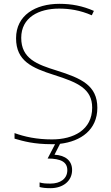

<svg xmlns="http://www.w3.org/2000/svg" viewBox="-20 -744 583 1004"><path d="M357 145C357 97 323 68 265 65L294 8C404 -5 489 -66 489 -180C489 -298 404 -335 277 -375C174 -407 91 -437 91 -546C91 -653 183 -699 289 -699C342 -699 398 -691 460 -664L471 -687C412 -713 354 -724 291 -724C165 -724 64 -664 64 -544C64 -425 147 -389 263 -352C386 -313 462 -280 462 -181C462 -65 365 -15 252 -15C171 -15 109 -29 56 -48V-19C104 -5 158 10 250 10C256 10 262 10 268 10L229 85C300 85 332 104 332 146C332 191 295 216 244 216C219 216 204 215 187 210V234C202 238 219 240 244 240C309 240 357 203 357 145Z"/></svg>

Font: Noto Sans Syriac Eastern Thin
Style: Regular
Weight: 100
Designer: Patrick Giasson and the Monotype Design Team
Foundry: Monotype Imaging Inc.
Version: Version 3.001